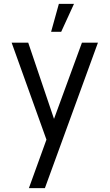

<svg xmlns="http://www.w3.org/2000/svg" viewBox="-20 -720 565 990"><path d="M402.5 -500H485L211.5 250H129L219.5 0L40 -500H125.5L258.5 -107ZM243.5 -556 283.5 -700H361.5L295.5 -556Z"/></svg>

Font: Urbanist
Style: Regular
Weight: 400
Designer: Corey Hu
Foundry: Corey Hu
Version: Version 1.330; ttfautohint (v1.8.4.7-5d5b)